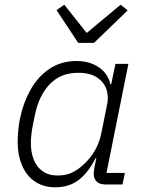

<svg xmlns="http://www.w3.org/2000/svg" viewBox="-20 -783 617 815"><path d="M500 0H428Q403 0 390.5 -12Q378 -24 378 -45Q378 -51 378.5 -56.5Q379 -62 380 -68L389 -112H386Q355 -51 314.5 -19.5Q274 12 214 12Q165 12 129 -12Q93 -36 74 -80Q55 -124 55 -181Q55 -206 57.5 -231Q60 -256 65 -280Q78 -345 109 -401Q140 -457 189.5 -490.5Q239 -524 305 -524Q359 -524 398 -498.5Q437 -473 449 -425H452L470 -512H525L432 -49H510ZM225 -38Q260 -38 286 -50.5Q312 -63 335 -85Q363 -110 383 -144.5Q403 -179 411 -222L435 -341Q442 -374 431.5 -404.5Q421 -435 391.5 -454.5Q362 -474 311 -474Q238 -474 191.5 -426Q145 -378 128 -294L116 -234Q114 -220 112.5 -205.5Q111 -191 111 -175Q111 -137 123 -106Q135 -75 160.5 -56.5Q186 -38 225 -38ZM379 -601H312L220 -740L253 -763L348 -643L492 -763L522 -739Z"/></svg>

Font: IBM Plex Sans Light
Style: Italic
Weight: 300
Italic angle: -11.31°
Designer: Mike Abbink, Paul van der Laan, Pieter van Rosmalen
Foundry: Bold Monday
Version: Version 3.201